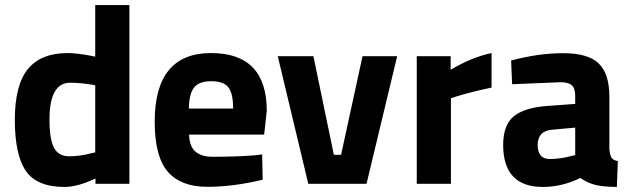

<svg xmlns="http://www.w3.org/2000/svg" viewBox="-20 -720 2473 752"><path d="M254.9 -396Q173.8 -396 173.8 -252Q173.8 -173.8 191.9 -140.6Q210 -107.4 251.5 -107.9Q293 -107.9 338.9 -120.1L353 -123V-386.2Q297.9 -396 254.9 -396ZM486.8 -700.2V0H354V-21Q284.2 12.2 232.9 12.2Q124 12.2 81.1 -50.8Q38.1 -113.8 38.1 -250.5Q38.1 -387.2 89.4 -449.7Q140.6 -512.2 245.1 -512.2Q277.3 -512.2 334 -502L353 -498V-700.2Z M893.1 -294.9Q893.1 -355 874 -378.4Q855.5 -401.9 807.6 -401.9Q759.8 -401.9 740.2 -377.4Q720.7 -353 719.7 -294.9ZM813 -106Q905.8 -106 979 -111.8L1006.8 -115.2L1008.8 -16.1Q893.6 11.7 791 11.7Q688.5 11.7 636.7 -47.9Q585.9 -107.9 585.9 -243.2Q585.9 -512.2 806.6 -512.2Q1024.4 -512.2 1024.9 -286.1L1014.6 -192.9H720.7Q721.7 -147 745.1 -126.5Q768.6 -106 813 -106Z M1067.9 -500H1207.5L1287.6 -113.8H1315.9L1399.9 -500H1535.6L1415.5 0H1187.5Z M1612.3 0V-500H1745.1V-446.8Q1829.1 -496.6 1905.3 -512.2V-377Q1824.2 -359.9 1766.1 -341.8L1746.1 -335V0Z M2134.8 -97.2Q2172.9 -97.2 2217.8 -108.9L2232.9 -112.8V-220.2L2142.1 -211.9Q2085.9 -207 2085.9 -151.9Q2085.9 -96.7 2134.8 -97.2ZM2366.7 -344.2V-136.2Q2369.1 -112.3 2375 -102.5Q2380.9 -92.8 2399.9 -88.9L2396 12.2Q2344.7 11.7 2314.5 4.9Q2284.2 -2 2252.9 -22.9Q2181.2 12.2 2106 12.2Q1951.2 12.2 1950.7 -151.9Q1950.7 -231.9 1993.7 -265.6Q2036.6 -299.3 2126 -305.2L2232.9 -313V-344.2Q2232.9 -375 2218.8 -386.7Q2204.6 -398.4 2173.8 -397.9L1985.8 -390.1L1981.9 -482.9Q2088.9 -511.7 2185.5 -511.7Q2282.2 -511.7 2324.2 -472.2Q2366.2 -432.1 2366.7 -344.2Z"/></svg>

Font: TitilliumWeb-Bold
Style: Bold
Weight: 700
Version: Version 1.001;PS 57.000;hotconv 1.0.70;makeotf.lib2.5.55311